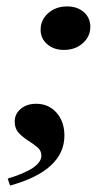

<svg xmlns="http://www.w3.org/2000/svg" viewBox="-20 -449 339 598"><path d="M179 -293.5Q147.6 -293.5 127 -311.3Q106.5 -329 106.5 -356.5Q106.5 -387.1 130.2 -408.1Q154 -429 188.7 -429Q221 -429 241.1 -411.3Q261.3 -393.5 261.3 -365.3Q261.3 -335.5 237.9 -314.5Q214.5 -293.5 179 -293.5ZM11.3 129 4 107.3Q57.3 91.1 83.1 73.4Q108.9 55.6 108.9 35.5Q108.9 20.2 96.4 9.7Q83.9 -0.8 67.3 -11.3Q50.8 -21.8 38.3 -35.1Q25.8 -48.4 25.8 -70.2Q25.8 -94.4 44.8 -110.1Q63.7 -125.8 92.7 -125.8Q131.5 -125.8 156 -98Q180.6 -70.2 180.6 -26.6Q180.6 27.4 138.3 66.5Q96 105.6 11.3 129Z"/></svg>

Font: Playfair 5pt SemiExpanded Light ExtraBold
Style: Italic
Weight: 800
Italic angle: -15.6°
Version: Version 2.001;gftools[0.9.30]